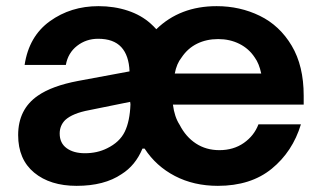

<svg xmlns="http://www.w3.org/2000/svg" viewBox="-20 -593 1045 624"><path d="M967 -253H542Q547 -213 564 -187Q584 -148 617 -126.5Q650 -105 693 -105Q739 -105 772.5 -128.5Q806 -152 820 -189H958Q931 -100 863 -44.5Q795 11 688 11Q610 11 548.5 -21Q487 -53 450 -110H443Q420 -55 375 -27Q319 11 229 11Q143 11 91 -32Q39 -75 39 -154Q39 -238 103 -282Q149 -314 234 -330L401 -361Q399 -413 374 -440Q349 -467 299 -467Q260 -467 230.5 -444Q201 -421 194 -382H60Q74 -475 142 -524Q210 -573 300 -573Q351 -573 395 -558.5Q439 -544 470 -516Q480 -507 488 -498Q565 -573 684 -573Q760 -573 824.5 -541.5Q889 -510 928 -444.5Q967 -379 967 -282ZM829 -354Q822 -387 808 -406Q789 -435 758 -450.5Q727 -466 689 -466Q651 -466 620.5 -451Q590 -436 570 -406Q554 -386 548 -354ZM404 -254 403 -262 270 -235Q216 -225 192 -203Q174 -185 174 -159Q174 -128 196.5 -111.5Q219 -95 256 -95Q296 -95 328 -111Q369 -131 385.5 -165Q402 -199 404 -254Z"/></svg>

Font: Open Sauce One
Style: Bold
Weight: 700
Designer: Alfredo Marco Pradil
Foundry: Creative Sauce Fz LLC
Version: Version 1.477